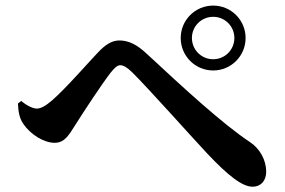

<svg xmlns="http://www.w3.org/2000/svg" viewBox="-20 -729 1040 701"><path d="M758.4 -471.7C823.7 -471.7 876.7 -524.6 876.7 -590.3C876.7 -655.7 823.7 -708.6 758.4 -708.6C692.7 -708.6 639.8 -655.7 639.8 -590.3C639.8 -524.6 692.7 -471.7 758.4 -471.7ZM902.5 -47.3C932.5 -47.3 951.9 -69.2 951.9 -102.2C951.9 -143.8 929.4 -186.4 891.7 -210.9C793.2 -276.3 651.6 -406.4 514.5 -533.9C479.5 -566.5 449.4 -581.3 415.8 -581.3C386.9 -581.3 363.5 -564.4 338 -537.8C308.1 -506.9 221.2 -406.8 170.6 -362.9C146 -341.5 128.2 -332.5 114.2 -332.5C101.3 -332.5 78 -342.9 57.4 -360.5L45.5 -351.1C46.7 -318.9 51.9 -295.1 65.9 -275.6C91.4 -238.4 140 -207.6 179.5 -207.6C216 -207.6 231.4 -236.1 253 -269.7C283.3 -318.1 352.9 -424 384.6 -464.5C399.9 -483.7 409.7 -490.9 419.2 -490.9C430.3 -490.9 444.2 -483.2 463.9 -463.7C520.7 -407.5 676.2 -233.1 736.1 -169C814.1 -86.4 864.6 -47.3 902.5 -47.3ZM758.4 -512.7C715.3 -512.7 680.7 -547.2 680.7 -590.3C680.7 -633.1 715.3 -667.6 758.4 -667.6C801.2 -667.6 835.7 -633.1 835.7 -590.3C835.7 -547.2 801.2 -512.7 758.4 -512.7Z"/></svg>

Font: Source Han Serif TW VF
Style: Regular
Weight: 250
Designer: Ryoko NISHIZUKA 西塚涼子 (kana & ideographs); Frank Grießhammer (Latin, Greek & Cyrillic); Wenlong ZHANG 张文龙 (bopomofo); San
Foundry: Adobe
Version: Version 2.002;hotconv 1.1.0;makeotfexe 2.6.0